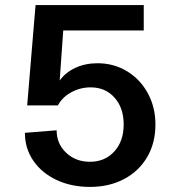

<svg xmlns="http://www.w3.org/2000/svg" viewBox="-20 -720 690 756"><path d="M78 -197 203 -207Q203 -154 240.5 -118.5Q278 -83 334 -83Q393 -83 430 -123.5Q467 -164 467 -230Q467 -295 431 -335.5Q395 -376 337 -376Q296 -376 260.5 -356.5Q225 -337 208 -305H87L120 -700H546V-600H229L215 -403Q238 -435 277 -453Q316 -471 364 -471Q428 -471 480 -439.5Q532 -408 562 -353Q592 -298 592 -230Q592 -157 559.5 -101.5Q527 -46 468.5 -15Q410 16 334 16Q261 16 202.5 -11.5Q144 -39 111 -87.5Q78 -136 78 -197Z"/></svg>

Font: MedMera Sans Semibold
Style: Regular
Weight: 600
Designer: Kasper Nordkvist
Foundry: UNCUT.wtf
Version: Version 1.300